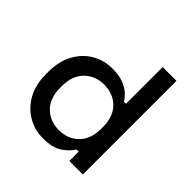

<svg xmlns="http://www.w3.org/2000/svg" viewBox="-187 -850 1015 1015"><g transform="rotate(45 320.5 -343.0)"><path d="M280 14Q219 14 167 -16Q115 -46 83.5 -102.5Q52 -159 52 -239V-254Q52 -333 83 -390Q114 -447 166 -477Q218 -507 280 -507Q328 -507 360.5 -495Q393 -483 414 -464.5Q435 -446 446 -426H462V-700H565V0H464V-70H448Q429 -38 390.5 -12Q352 14 280 14ZM309 -76Q376 -76 419.5 -119Q463 -162 463 -242V-251Q463 -330 420 -373Q377 -416 309 -416Q243 -416 199.5 -373Q156 -330 156 -251V-242Q156 -162 199.5 -119Q243 -76 309 -76Z"/></g></svg>

Font: Space Grotesk Light Medium
Style: Regular
Weight: 500
Version: Version 2.000